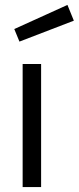

<svg xmlns="http://www.w3.org/2000/svg" viewBox="-20 -760 320 780"><path d="M38 -642 254 -740 280 -676 59 -591ZM72 -500H147V0H72Z"/></svg>

Font: Titillium Web
Style: Regular
Weight: 400
Version: Version 1.001;PS 57.000;hotconv 1.0.70;makeotf.lib2.5.55311